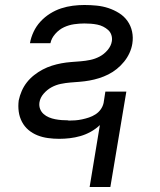

<svg xmlns="http://www.w3.org/2000/svg" viewBox="-20 -548 640 769"><path d="M339 201 380 -47Q363 -31 343 -20Q323 -9 302 -3Q281 3 259.5 5.5Q238 8 217 8Q195 8 172.5 5Q150 2 130 -6Q110 -14 94 -27.5Q78 -41 68 -60Q58 -79 55 -101Q52 -123 55 -146Q59 -165 67 -183.5Q75 -202 87.5 -218Q100 -234 116.5 -247Q133 -260 151 -269.5Q169 -279 188 -285Q207 -291 226 -294.5Q245 -298 264.5 -299.5Q284 -301 303 -302.5Q322 -304 341.5 -308Q361 -312 379 -321.5Q397 -331 411 -347.5Q425 -364 428 -383Q430 -396 426 -408Q422 -420 413 -428Q404 -436 393 -441.5Q382 -447 369.5 -449.5Q357 -452 344 -453Q331 -454 318 -454Q298 -454 277 -451Q256 -448 236.5 -439Q217 -430 201.5 -412.5Q186 -395 182 -375H100Q100 -375 100 -375Q100 -375 100 -375Q104 -398 114.5 -420.5Q125 -443 142 -461.5Q159 -480 180.5 -493.5Q202 -507 225 -514.5Q248 -522 271.5 -525Q295 -528 318 -528Q343 -528 367.5 -525.5Q392 -523 414.5 -515.5Q437 -508 457 -495.5Q477 -483 490.5 -464Q504 -445 509 -421.5Q514 -398 510 -373Q507 -354 498.5 -335.5Q490 -317 477 -301Q464 -285 448 -272Q432 -259 414 -250Q396 -241 377 -235Q358 -229 338.5 -225.5Q319 -222 300 -220.5Q281 -219 262 -217.5Q243 -216 223.5 -212Q204 -208 186.5 -198.5Q169 -189 155 -173Q141 -157 138 -138Q136 -124 140.5 -112Q145 -100 154.5 -91.5Q164 -83 176 -78Q188 -73 201 -70.5Q214 -68 227 -67Q240 -66 254 -66Q254 -66 254 -65.5Q254 -65 254 -65Q268 -65 281.5 -66Q295 -67 309 -70Q323 -73 336.5 -77.5Q350 -82 362.5 -90Q375 -98 383.5 -110Q392 -122 395 -136L402 -181H486L422 201Z"/></svg>

Font: Iosevka SS04 Extended
Style: Italic
Weight: 400
Width: 7
Italic angle: -9°
Monospace: yes
Designer: Belleve Invis
Foundry: Belleve Invis
Version: Version 19.0.0; ttfautohint (v1.8.4)